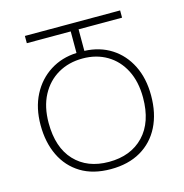

<svg xmlns="http://www.w3.org/2000/svg" viewBox="-107 -813 882 921"><g transform="rotate(-15 334.0 -352.0)"><path d="M332 10Q244 10 183.5 -27Q123 -64 91.5 -129.5Q60 -195 60 -281Q60 -366 93 -430Q126 -494 184 -531Q242 -568 316 -571V-678H98V-714H571V-678H355V-571Q431 -568 488 -531.5Q545 -495 577 -431Q609 -367 609 -282Q609 -193 576 -127.5Q543 -62 481 -26Q419 10 332 10ZM332 -26Q441 -26 505 -93Q569 -160 569 -282Q569 -361 539.5 -418.5Q510 -476 457.5 -507Q405 -538 337 -538Q268 -538 214.5 -507Q161 -476 130.5 -418.5Q100 -361 100 -281Q100 -159 162.5 -92.5Q225 -26 332 -26Z"/></g></svg>

Font: Noto Sans Georgian SemiCondensed ExtraLight
Style: Regular
Weight: 200
Width: 4
Designer: Monotype Design Team, Akaki Razmadze
Foundry: Google LLC
Version: Version 2.005; ttfautohint (v1.8.4.7-5d5b)